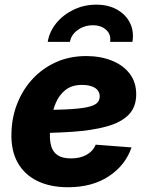

<svg xmlns="http://www.w3.org/2000/svg" viewBox="-20 -787 630 819"><path d="M270 11.7Q193.8 11.7 138.7 -15.4Q83.5 -42.5 54.9 -94.2Q26.4 -146 28.8 -219.2Q30.3 -287.1 54 -346.4Q77.6 -405.8 119.6 -450.9Q161.6 -496.1 219.5 -522Q277.3 -547.9 347.7 -547.9Q407.7 -547.9 456.1 -528.8Q504.4 -509.8 532.7 -473.4Q561 -437 561 -384.8Q561 -330.6 528.8 -297.6Q496.6 -264.6 435.1 -247.6Q373.5 -230.5 285.6 -224.6Q197.8 -218.8 86.9 -218.8L103 -317.4Q198.2 -317.4 257.8 -320.1Q317.4 -322.8 349.4 -329.3Q381.3 -335.9 393.3 -347.2Q405.3 -358.4 405.3 -375.5Q405.3 -398.9 385.5 -411.9Q365.7 -424.8 330.1 -424.8Q286.1 -424.8 259 -403.1Q231.9 -381.3 218 -347.9Q204.1 -314.5 198.7 -278.8Q193.4 -243.2 192.9 -215.3Q191.9 -185.5 199 -161.9Q206.1 -138.2 226.1 -124.8Q246.1 -111.3 283.2 -111.3Q322.3 -111.3 349.9 -127Q377.4 -142.6 388.2 -169.9L541 -158.2Q515.1 -82 444.3 -35.2Q373.5 11.7 270 11.7ZM390.6 -767.1Q442.4 -767.1 479.7 -745.8Q517.1 -724.6 534.7 -688.7Q552.2 -652.8 544.9 -608.4H449.7Q454.6 -639.2 433.3 -659.2Q412.1 -679.2 376 -679.2Q339.8 -679.2 311.8 -659.2Q283.7 -639.2 278.3 -608.4H183.6Q190.9 -652.8 220.5 -688.7Q250 -724.6 294.4 -745.8Q338.9 -767.1 390.6 -767.1Z"/></svg>

Font: Inter 18pt ExtraBold
Style: Italic
Weight: 800
Italic angle: -9.3988°
Designer: Rasmus Andersson
Foundry: rsms
Version: Version 4.001;git-66647c0bb